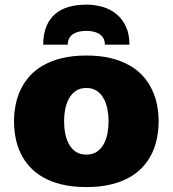

<svg xmlns="http://www.w3.org/2000/svg" viewBox="-20 -774 728 809"><path d="M343.8 14.2Q286.1 14.2 241.2 3.4Q196.3 -7.3 162.6 -26.4Q128.9 -45.4 105.2 -71.5Q81.5 -97.7 66.9 -128.4Q52.2 -159.2 45.7 -193.4Q39.1 -227.5 39.1 -262.7Q39.1 -297.4 45.7 -331.3Q52.2 -365.2 66.9 -396.2Q81.5 -427.2 105 -453.4Q128.4 -479.5 162.4 -498.8Q196.3 -518.1 241.2 -529.1Q286.1 -540 343.8 -540Q401.4 -540 446.3 -529.1Q491.2 -518.1 525.1 -498.8Q559.1 -479.5 582.5 -453.4Q606 -427.2 620.6 -396.2Q635.3 -365.2 641.8 -331.3Q648.4 -297.4 648.4 -262.7Q648.4 -227.5 641.8 -193.4Q635.3 -159.2 620.6 -128.4Q606 -97.7 582.3 -71.5Q558.6 -45.4 524.9 -26.4Q491.2 -7.3 446.3 3.4Q401.4 14.2 343.8 14.2ZM250 -262.7Q250 -236.3 254.9 -211.2Q259.8 -186 270.8 -166.3Q281.7 -146.5 299.6 -134.5Q317.4 -122.6 343.8 -122.6Q370.1 -122.6 387.9 -134.5Q405.8 -146.5 416.7 -166.3Q427.7 -186 432.6 -211.2Q437.5 -236.3 437.5 -262.7Q437.5 -289.1 432.6 -314.2Q427.7 -339.4 416.7 -359.1Q405.8 -378.9 387.9 -391.1Q370.1 -403.3 343.8 -403.3Q317.4 -403.3 299.6 -391.1Q281.7 -378.9 270.8 -359.1Q259.8 -339.4 254.9 -314.2Q250 -289.1 250 -262.7ZM421.9 -585.9Q421.9 -602.5 415 -613.8Q408.2 -625 397.2 -631.6Q386.2 -638.2 372.3 -641.1Q358.4 -644 343.8 -644Q329.1 -644 314.9 -641.1Q300.8 -638.2 289.8 -631.6Q278.8 -625 272.2 -613.8Q265.6 -602.5 265.6 -585.9H162.1Q162.1 -630.4 175.3 -662.4Q188.5 -694.3 212.2 -714.8Q235.8 -735.4 269.3 -744.9Q302.7 -754.4 343.8 -754.4Q379.4 -754.4 412.4 -744.9Q445.3 -735.4 470.5 -714.8Q495.6 -694.3 510.5 -662.4Q525.4 -630.4 525.4 -585.9Z"/></svg>

Font: Candal
Style: Regular
Weight: 400
Designer: vernon adams
Foundry: vernon adams
Version: Version 1.000